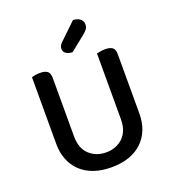

<svg xmlns="http://www.w3.org/2000/svg" viewBox="-150 -939 953 1065"><g transform="rotate(-20 326.5 -406.5)"><path d="M572 -213Q572 -162 555.5 -120Q539 -78 507.5 -48Q476 -18 430.5 -2Q385 14 326 14Q268 14 222.5 -2Q177 -18 145.5 -48Q114 -78 97.5 -120Q81 -162 81 -213V-607Q88 -609 102 -611.5Q116 -614 131 -614Q160 -614 174 -603Q188 -592 188 -564V-219Q188 -148 227.5 -111Q267 -74 326 -74Q356 -74 381 -83.5Q406 -93 425 -111Q444 -129 454.5 -156Q465 -183 465 -219V-607Q472 -609 486 -611.5Q500 -614 515 -614Q544 -614 558 -603Q572 -592 572 -564ZM403 -827Q430 -826 445 -813Q460 -800 460 -782Q460 -766 453 -755.5Q446 -745 429 -731L340 -660Q315 -661 301.5 -671.5Q288 -682 288 -698Q288 -717 305 -733Z"/></g></svg>

Font: Baloo Paaji 2 Medium
Style: Regular
Weight: 500
Designer: Shuchita Grover, Noopur Datye and Ek Type
Foundry: Ek Type
Version: Version 1.640;hotconv 1.0.111;makeotfexe 2.5.65597; ttfautoh